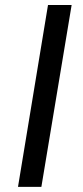

<svg xmlns="http://www.w3.org/2000/svg" viewBox="-20 -730 323 750"><path d="M259.8 -710.4 141.6 0H50.3L167.5 -710.4Z"/></svg>

Font: Inter Tight ExtraBold
Style: Italic
Weight: 800
Italic angle: -9.39999°
Designer: Rasmus Andersson
Foundry: rsms
Version: Version 3.004